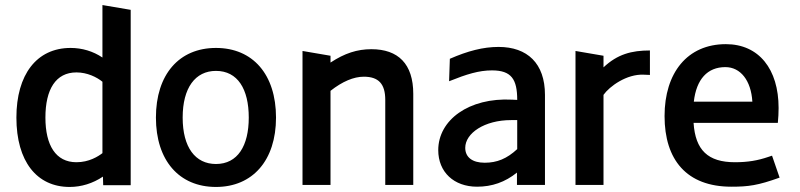

<svg xmlns="http://www.w3.org/2000/svg" viewBox="-20 -733 3172 761"><path d="M256 8C302 8 348 -6 388 -33L389 1H498V-694L386 -713V-505C349 -530 305 -543 260 -543C125 -543 45 -437 45 -267C45 -93 126 8 256 8ZM160 -267C160 -379 201 -446 283 -446C326 -446 364 -427 386 -409V-126C369 -113 333 -90 283 -90C201 -90 160 -157 160 -267Z M836 8C981 8 1074 -97 1074 -267C1074 -438 982 -543 836 -543C690 -543 598 -438 598 -267C598 -97 690 8 836 8ZM704 -267C704 -385 754 -452 836 -452C922 -452 966 -380 966 -267C966 -155 922 -83 836 -83C754 -83 704 -149 704 -267Z M1507 -337V0H1618V-361C1618 -480 1558 -538 1452 -538C1396 -538 1346 -522 1290 -485V-512L1179 -531V0H1290V-373C1337 -410 1382 -429 1422 -429C1481 -429 1507 -400 1507 -337Z M1871 7C1930 7 1982 -11 2029 -49V0H2140V-357C2140 -482 2070 -547 1956 -547C1895 -547 1834 -531 1763 -500L1760 -411C1830 -439 1878 -454 1930 -454C2007 -454 2030 -419 2030 -337L2010 -338C1838 -347 1717 -257 1717 -138C1717 -51 1779 7 1871 7ZM1824 -147C1824 -205 1900 -257 2006 -257H2030V-142C1989 -104 1950 -88 1901 -88C1852 -88 1824 -110 1824 -147Z M2261 -531V0H2372V-357C2396 -391 2464 -440 2531 -437L2556 -436V-533C2483 -533 2427 -518 2372 -466V-512Z M2879 7C2946 7 2984 2 3070 -29L3040 -116L3025 -111C2984 -97 2945 -90 2893 -90C2786 -90 2736 -138 2729 -246H3063C3065 -271 3066 -281 3066 -305C3066 -459 2988 -558 2857 -558C2704 -558 2614 -444 2614 -273C2614 -100 2701 7 2879 7ZM2730 -330C2740 -419 2784 -467 2855 -467C2915 -467 2957 -414 2962 -330Z"/></svg>

Font: All Genders v4
Style: Regular
Weight: 400
Designer: Rassam Alawdi
Foundry: Rassam Art
Version: Version 3.100;FEAKit 1.0